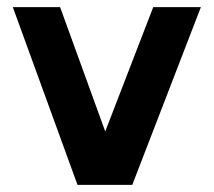

<svg xmlns="http://www.w3.org/2000/svg" viewBox="-20 -520 601 540"><path d="M16 -500H149L291 -109H260L411 -500H545L352 0H198Z"/></svg>

Font: Uncut Sans Variable
Style: Regular
Weight: 400
Designer: Kasper Nordkvist
Foundry: UNCUT.wtf
Version: Version 1.304;Glyphs 3.2 (3246)